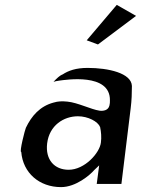

<svg xmlns="http://www.w3.org/2000/svg" viewBox="-20 -763 577 786"><path d="M236 -458H235C224 -453 213 -443 199 -428C205 -430 215 -432 223 -433C247 -436 432 -466 430 -352C430 -345 430 -338 428 -331C423 -310 401 -308 387 -310C353 -315 298 -343 256 -347C234 -349 219 -349 199 -343C143 -328 109 -288 86 -240C83 -235 58 -139 67 -141C74 -55 141 3 230 3C291 3 349 -47 366 -67L386 -86L376 -10H477L515 -320C519 -352 520 -382 520 -411C518 -464 423 -485 339 -485C291 -485 260 -474 236 -458ZM261 -68C203 -68 165 -109 173 -176C182 -250 241 -287 299 -287C341 -287 381 -265 389 -244L390 -243V-242C394 -223 396 -201 393 -179C388 -137 327 -68 261 -68ZM335 -598 381 -581 537 -698 458 -743Z"/></svg>

Font: Bluebird
Style: LiNrwObl
Weight: 300
Designer: Jasper
Foundry: Cannot Into Space Fonts
Version: Version 0.98